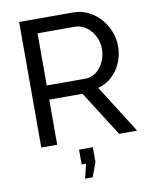

<svg xmlns="http://www.w3.org/2000/svg" viewBox="-98 -783 854 1069"><g transform="rotate(-10 328.5 -248.5)"><path d="M295 213 315 132H290V48H368V132L338 213ZM85 0V-710H389Q436 -710 475.5 -690.5Q515 -671 543.5 -638.5Q572 -606 588 -565.5Q604 -525 604 -483Q604 -446 593.5 -411.5Q583 -377 563.5 -349Q544 -321 516.5 -301Q489 -281 455 -272L627 0H525L363 -255H175V0ZM175 -335H390Q418 -335 440.5 -347Q463 -359 479 -379.5Q495 -400 504 -427Q513 -454 513 -483Q513 -513 502.5 -539.5Q492 -566 474.5 -586.5Q457 -607 433.5 -618.5Q410 -630 384 -630H175Z"/></g></svg>

Font: Boldmen Medium
Style: Regular
Weight: 400
Designer: Matt McInerney, Pablo Impallari, Rodrigo Fuenzalida
Foundry: LIVING CONCEPT
Version: Version 1.000